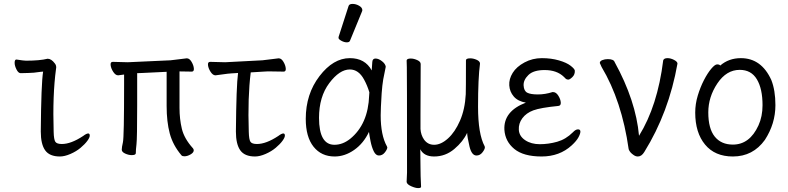

<svg xmlns="http://www.w3.org/2000/svg" viewBox="-20 -784 4040 984"><path d="M287 18Q234 18 211.5 -13.5Q189 -45 189 -110Q191 -356 201 -417L189 -416Q150 -410 124.5 -410Q99 -410 86 -409Q74 -409 64.5 -428Q55 -447 55 -462Q55 -479 64 -479Q102 -473 113 -473Q184 -473 224 -483Q243 -483 261 -459Q271 -447 267 -430Q249 -297 255 -108Q256 -69 263.5 -57.5Q271 -46 297 -46Q344 -46 406 -87Q423 -100 432 -100Q440 -100 440 -89Q440 -79 427.5 -62Q415 -45 393 -26.5Q371 -8 341 5Q311 18 287 18Z M925 17Q914 17 910 12Q866 -40 850 -100Q834 -160 834 -241V-416L709 -410L683 -409Q683 -360 683 -244Q683 -74 679.5 -45Q676 -16 676 1Q676 11 655 11Q639 11 621.5 3Q604 -5 604 -17Q604 -29 610 -55Q616 -81 616 -351Q616 -378 616 -402Q595 -399 586 -398H585Q572 -398 560.5 -415.5Q549 -433 547 -450Q545 -467 558 -467L635 -465L854 -475Q875 -477 899.5 -480.5Q924 -484 936 -485H938Q951 -485 961.5 -467.5Q972 -450 973.5 -433.5Q975 -417 963 -417L900 -418V-231Q900 -174 912 -124Q924 -74 968 -25Q968 -24 969 -24Q973 -18 973 -14Q973 -2 956.5 7.5Q940 17 925 17Z M1287 18Q1234 18 1211.5 -13.5Q1189 -45 1189 -110Q1191 -343 1200 -410L1167 -408Q1149 -407 1122.5 -403Q1096 -399 1085 -398H1084Q1071 -398 1059.5 -415.5Q1048 -433 1046 -450Q1044 -467 1057 -467L1134 -465L1325 -475Q1346 -477 1370.5 -480.5Q1395 -484 1407 -485H1409Q1422 -485 1432.5 -467.5Q1443 -450 1444.5 -433.5Q1446 -417 1434 -417L1369 -418Q1359 -418 1349 -418Q1339 -418 1331 -417L1265 -413Q1249 -285 1255 -108Q1256 -69 1263.5 -57.5Q1271 -46 1297 -46Q1344 -46 1406 -87Q1423 -100 1432 -100Q1440 -100 1440 -89Q1440 -79 1427.5 -62Q1415 -45 1393 -26.5Q1371 -8 1341 5Q1311 18 1287 18Z M1695 18Q1627 18 1587 -32Q1547 -82 1547 -175Q1547 -302 1617.5 -394Q1688 -486 1773 -486Q1851 -486 1885 -423Q1887 -445 1888 -466Q1889 -484 1904.5 -484Q1920 -484 1937.5 -470.5Q1955 -457 1957 -442Q1952 -420 1944 -377Q1939 -347 1936 -306Q1931 -225 1931 -193Q1931 -91 1963 -34L1965 -29Q1965 -19 1952.5 -3Q1940 13 1922 13Q1906 13 1895.5 -8.5Q1885 -30 1879 -60.5Q1873 -91 1871 -108Q1843 -49 1795 -15.5Q1747 18 1695 18ZM1694 -42Q1736 -42 1774 -72Q1867 -147 1872 -296Q1872 -304 1873 -311Q1862 -347 1846 -376Q1818 -428 1773 -428Q1720 -428 1667.5 -358Q1615 -288 1615 -180Q1615 -42 1694 -42ZM1774 -576Q1771 -567 1757.5 -567Q1744 -567 1729.5 -575Q1715 -583 1715 -589.5Q1715 -596 1716 -597L1766 -752Q1769 -764 1786.5 -764Q1804 -764 1820.5 -754.5Q1837 -745 1837 -732Q1837 -729 1836 -727Z M2138 173Q2138 180 2123.5 180Q2109 180 2087.5 170.5Q2066 161 2064 149V147Q2067 98 2066 60Q2066 -405 2065 -440L2064 -474Q2065 -484 2085 -484Q2101 -484 2118.5 -476Q2136 -468 2136 -456Q2135 -388 2135 -193V-123Q2137 -92 2153 -69Q2172 -42 2205 -42Q2240 -42 2276 -74.5Q2312 -107 2337.5 -165.5Q2363 -224 2367 -301Q2368 -318 2368 -475Q2368 -485 2390 -485Q2406 -485 2423 -477.5Q2440 -470 2440 -458Q2430 -383 2430 -237Q2430 -97 2464 -34L2465 -29Q2465 -19 2452.5 -3Q2440 13 2422 13Q2397 13 2386 -34Q2375 -81 2374 -103Q2354 -59 2308.5 -20.5Q2263 18 2205 18Q2153 18 2134 -19L2135 68Q2135 119 2138 173Z M2910 -39Q2848 18 2755.5 18Q2663 18 2616 -20.5Q2569 -59 2565 -119Q2560 -214 2675 -258Q2634 -265 2613 -289.5Q2592 -314 2590 -346.5Q2588 -379 2607.5 -410.5Q2627 -442 2668 -464Q2709 -486 2757 -486Q2805 -486 2844.5 -474.5Q2884 -463 2904.5 -447Q2925 -431 2926 -422Q2927 -402 2913.5 -389Q2900 -376 2892.5 -376Q2885 -376 2880 -380L2870 -390Q2834 -425 2771 -425Q2714 -425 2688 -399.5Q2662 -374 2663.5 -346Q2665 -318 2682 -309Q2699 -300 2736.5 -300Q2774 -300 2811 -312H2815Q2830 -312 2841.5 -293.5Q2853 -275 2854 -258.5Q2855 -242 2841 -241Q2750 -232 2713.5 -218.5Q2677 -205 2657 -178Q2637 -151 2639 -118.5Q2641 -86 2671.5 -65.5Q2702 -45 2746.5 -45Q2791 -45 2835.5 -57.5Q2880 -70 2916 -106Q2930 -121 2942 -121Q2954 -121 2954.5 -110.5Q2955 -100 2945 -81Q2935 -62 2910 -39Z M3249 18Q3238 18 3228 11Q3208 -2 3202 -19Q3167 -267 3063 -441L3054 -461Q3054 -471 3067 -476Q3080 -481 3095 -481Q3125 -481 3130 -466Q3239 -268 3255 -88Q3350 -241 3379 -475Q3383 -486 3401 -486Q3417 -486 3434.5 -477Q3452 -468 3452 -458Q3408 -208 3282 -5Q3268 18 3249 18Z M3736 18Q3644 18 3593.5 -43Q3543 -104 3543 -207Q3543 -251 3556 -294Q3569 -337 3587.5 -373Q3606 -409 3625 -431.5Q3644 -454 3655 -454Q3668 -454 3671 -448Q3715 -486 3777 -486Q3882 -486 3933 -374Q3954 -321 3954 -245Q3954 -150 3900 -67Q3839 18 3736 18ZM3736 -43Q3822 -43 3867 -141Q3888 -187 3888 -245Q3888 -329 3859 -377.5Q3830 -426 3771 -426Q3703 -426 3656.5 -356.5Q3610 -287 3610 -208Q3610 -125 3643 -84Q3676 -43 3736 -43Z"/></svg>

Font: LXGW WenKai Mono Lite
Style: Regular
Weight: 400
Monospace: yes
Designer: LXGW / Fontworks Inc.
Foundry: LXGW / Fontworks Inc.
Version: Version 1.520; June 14, 2025